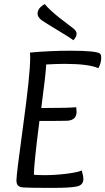

<svg xmlns="http://www.w3.org/2000/svg" viewBox="-20 -912 513 935"><path d="M459 -580Q411 -601 295 -601Q256 -601 205 -598Q203 -551 181 -386Q318 -386 351 -390Q353 -374 353 -368Q353 -327 308 -324Q284 -323 172 -323Q145 -112 145 -61Q173 -59 195 -59Q249 -59 304.5 -66Q360 -73 378 -82Q386 -55 386 -40Q386 -11 354.5 -4Q323 3 234 3Q122 3 96 1Q76 0 68 -8Q60 -16 60 -34Q60 -62 93.5 -306Q127 -550 127 -631Q127 -649 126 -656Q224 -665 324 -665Q453 -665 468 -650Q473 -644 473 -631Q473 -605 459 -580ZM188 -810Q163 -826 163 -846Q163 -873 198 -892Q210 -877 231 -858Q252 -839 270 -825Q288 -811 309 -795Q330 -779 334 -776Q353 -762 353 -748Q353 -732 337 -716Q324 -727 268 -760.5Q212 -794 188 -810Z"/></svg>

Font: Overlock
Style: Italic
Weight: 400
Designer: Dario Muhafara
Foundry: Dario Manuel Muhafara
Version: Version 1.001